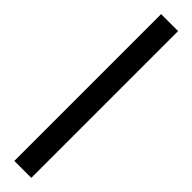

<svg xmlns="http://www.w3.org/2000/svg" viewBox="29 -150 480 480"><g transform="rotate(-45 269.5 90.0)"><path d="M529 120H10V60H529Z"/></g></svg>

Font: Shippori Antique
Style: Regular
Weight: 400
Designer: FONTDASU
Foundry: FONTDASU / Google Inc. / but / Adobe
Version: Version 2.001